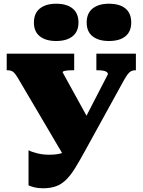

<svg xmlns="http://www.w3.org/2000/svg" viewBox="-20 -998 765 1030"><path d="M438 -192Q408 -137 384 -98Q360 -59 335.5 -34.5Q311 -10 281 1Q251 12 210 12Q185 12 164.5 7Q144 2 133 -4V-192Q150 -183 180 -175.5Q210 -168 243 -168Q284 -168 308 -175.5Q332 -183 348.5 -203Q365 -223 384 -261L559 -600Q559 -607 553 -611.5Q547 -616 535.5 -618.5Q524 -621 506 -621H497V-710H709V-621H704Q692 -621 683 -616Q674 -611 665.5 -600Q657 -589 645 -568ZM470 -330 329 -150 78 -576Q68 -593 60 -603Q52 -613 43 -617Q34 -621 21 -621H16V-710H378V-621H366Q349 -621 338 -619.5Q327 -618 321.5 -616Q316 -614 316 -610ZM401 -877Q401 -829 369.5 -803.5Q338 -778 281 -778Q226 -778 194 -803Q162 -828 162 -877Q162 -927 194 -952.5Q226 -978 281 -978Q338 -978 369.5 -952.5Q401 -927 401 -877ZM684 -877Q684 -829 653 -803.5Q622 -778 564 -778Q509 -778 477 -803Q445 -828 445 -877Q445 -927 477 -952.5Q509 -978 564 -978Q622 -978 653 -952.5Q684 -927 684 -877Z"/></svg>

Font: Roboto Serif Black
Style: Regular
Weight: 900
Designer: Greg Gazdowicz
Foundry: Commercial Type
Version: Version 1.008